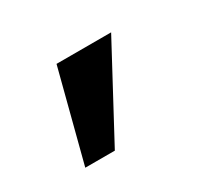

<svg xmlns="http://www.w3.org/2000/svg" viewBox="-61 -201 442 405"><g transform="rotate(-30 160.0 2.0)"><path d="M239 -108H106L49 112H121Z"/></g></svg>

Font: Gamestation Extended
Style: Regular
Weight: 400
Width: 7
Designer: Jonas Hecksher
Foundry: Jonas Hecksher, Playtypeª, e-types AS
Version: Version 1.003